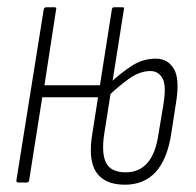

<svg xmlns="http://www.w3.org/2000/svg" viewBox="-20 -501 537 527"><path d="M31 0Q24 0 25 -6L100 -475Q101 -481 107 -481H130Q136 -481 134 -475L102 -267H261L257 -234H96L60 -6Q59 0 53 0ZM323 6Q267 6 244 -28.5Q221 -63 234 -138L287 -475Q288 -481 293 -481H317Q322 -481 320 -475L266 -133Q258 -79 271.5 -53.5Q285 -28 325 -28Q400 -28 415 -133L429 -217Q437 -268 425.5 -287Q414 -306 393 -306Q364 -306 335 -285.5Q306 -265 278 -238L284 -275Q312 -301 342 -320.5Q372 -340 408 -340Q440 -340 457 -312.5Q474 -285 463 -218L450 -134Q439 -63 407 -28.5Q375 6 323 6Z"/></svg>

Font: Sofia Sans Extra Condensed ExtraLight
Style: Italic
Weight: 250
Italic angle: -9°
Version: Version 4.100